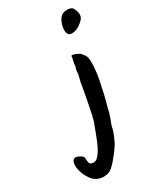

<svg xmlns="http://www.w3.org/2000/svg" viewBox="-292 -657 808 961"><g transform="rotate(-30 112.5 -177.0)"><path d="M205 -504Q205 -520 211 -537.5Q217 -555 227 -568Q241 -585 268 -585Q286 -585 298 -576Q312 -552 312 -535Q312 -520 304 -509Q287 -490 268 -480Q249 -470 233 -470Q220 -470 213 -476Q205 -486 205 -504ZM11 231Q-25 231 -50 205Q-69 181 -78 156Q-87 131 -87 111Q-87 95 -81 85.5Q-75 76 -64 76Q-55 76 -39.5 85Q-24 94 -24 104Q-24 122 -20.5 132Q-17 142 -5 143Q-2 144 3 144Q22 144 40 116Q57 94 79.5 34.5Q102 -25 105 -33Q113 -61 119.5 -95Q126 -129 128 -138L141 -208Q144 -231 149.5 -252Q155 -273 156 -278Q156 -303 163 -317Q163 -330 167.5 -349.5Q172 -369 172 -374Q176 -378 194 -371.5Q212 -365 220 -357Q232 -344 237.5 -332.5Q243 -321 243 -293Q243 -276 240 -247Q240 -235 230 -186Q220 -137 211 -101Q206 -82 204 -76Q198 -55 196 -43Q195 -35 183 -2Q171 27 169 39Q166 60 145 104Q138 122 108.5 160Q79 198 65 209Q44 231 11 231Z"/></g></svg>

Font: Caveat
Style: Bold
Weight: 700
Designer: Pablo Impallari
Foundry: Pablo Impallari
Version: Version 1.500; ttfautohint (v1.6)